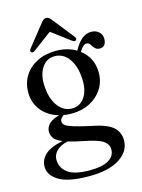

<svg xmlns="http://www.w3.org/2000/svg" viewBox="-127 -698 747 1007"><g transform="rotate(-15 246.0 -194.0)"><path d="M300 -17Q387 -1 420.5 27Q454 55 454 101.5Q454 160.5 395.8 198.5Q337.5 236.5 229.5 236.5Q118.5 236.5 67 205.8Q15.5 175 15.5 128.5Q15.5 91 44.5 63.5Q73.5 36 141.5 22Q109 9 97.2 -6.8Q85.5 -22.5 85 -43.5Q85 -64.5 101.2 -83Q117.5 -101.5 159 -113.5Q101.5 -129.5 67.5 -171.5Q33.5 -213.5 33.5 -269.5Q33.5 -320.5 58 -359.8Q82.5 -399 126.8 -421.5Q171 -444 230.5 -444Q262 -444 289.5 -436.5Q317 -429 339 -416Q358.5 -452 381.5 -472.2Q404.5 -492.5 434.5 -492.5Q459 -492.5 475.5 -477.8Q492 -463 492 -439.5Q492 -419.5 483 -407.8Q474 -396 457 -396Q439.5 -396 430.2 -406.8Q421 -417.5 414 -428.5Q407 -439.5 395 -439.5Q384 -439.5 374.8 -430.2Q365.5 -421 355.5 -404.5Q418 -356.5 418 -276.5Q418 -226 392.8 -187.2Q367.5 -148.5 324.2 -126.5Q281 -104.5 226.5 -104.5Q203.5 -104.5 182 -108Q162 -94.5 162 -78.5Q162 -67 172.2 -58Q182.5 -49 212.2 -39.5Q242 -30 300 -17ZM214.5 -418.5Q172 -418 147 -381Q122 -344 124.5 -286.5Q127 -215 158 -172.2Q189 -129.5 236 -130Q279 -130.5 303.8 -167Q328.5 -203.5 326 -263.5Q323.5 -333.5 293.2 -376.2Q263 -419 214.5 -418.5ZM85 108Q85 152 121.2 179.8Q157.5 207.5 241 207.5Q309 207.5 343.2 187Q377.5 166.5 377.5 129.5Q377.5 102.5 351.2 84Q325 65.5 249.5 51Q198.5 41 166.5 31Q126 40 105.5 61Q85 82 85 108ZM124 -473.5Q111 -464.5 103.5 -470.5Q96 -478 105 -489.5L198 -606.5Q204.5 -615 210.5 -619.5Q216.5 -624 224.5 -624Q233 -624 239.2 -619.5Q245.5 -615 252 -606.5L345 -489.5Q354 -478 346 -470.5Q338.5 -464 325.5 -473.5L225 -549Z"/></g></svg>

Font: Fraunces 144pt S050
Style: Regular
Weight: 400
Version: Version 1.000; ttfautohint (v1.8.3)